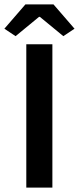

<svg xmlns="http://www.w3.org/2000/svg" viewBox="-37 -856 360 876"><path d="M83 0H202V-654H83ZM34 -691 141 -779H145L252 -691L303 -725L207 -836H79L-17 -725Z"/></svg>

Font: Source Sans Pro Semibold
Style: Regular
Weight: 600
Designer: Paul D. Hunt
Foundry: Adobe Systems Incorporated
Version: Version 3.006;hotconv 1.0.111;makeotfexe 2.5.65597